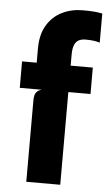

<svg xmlns="http://www.w3.org/2000/svg" viewBox="-56 -839 494 876"><g transform="rotate(5 191.0 -401.0)"><path d="M98.5 0V-373.5Q98.5 -398.5 107.2 -409.5Q116 -420.5 132 -424.5L98.5 -523.5V-610.5Q98.5 -674.5 124 -717Q149.5 -759.5 192.5 -780.8Q235.5 -802 287 -802Q322.5 -802 340.8 -800.2Q359 -798.5 377 -795V-661.5Q366 -665.5 349 -667.8Q332 -670 311.5 -670Q294.5 -670 281.5 -663.8Q268.5 -657.5 261.2 -641.2Q254 -625 254 -595.5V0ZM31.5 -424.5V-545.5H355.5V-424.5Z"/></g></svg>

Font: Spline Sans
Style: Regular
Weight: 400
Designer: Eben Sorkin, Mirko Velimirovic
Foundry: Sorkin Type
Version: Version 1.001